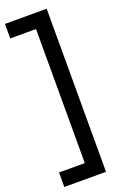

<svg xmlns="http://www.w3.org/2000/svg" viewBox="-173 -839 638 1008"><g transform="rotate(-20 146.5 -335.5)"><path d="M233 -791V120H0V39H144V-710H0V-791Z"/></g></svg>

Font: Akshar
Style: Regular
Weight: 400
Designer: Tall Chai
Foundry: Tall Chai
Version: Version 1.000